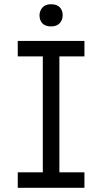

<svg xmlns="http://www.w3.org/2000/svg" viewBox="-20 -895 487 915"><path d="M64.6 0V-73.7H184V-626.3H64.6V-700H382.4V-626.3H263V-73.7H382.4V0ZM223.5 -769.1Q195.6 -769.1 181.9 -783.8Q168.3 -798.4 168.3 -822Q168.3 -842.6 181.9 -858.7Q195.5 -874.8 223.5 -874.8Q251.1 -874.8 264.9 -860.2Q278.7 -845.6 278.7 -822Q278.7 -801 265.1 -785.1Q251.5 -769.1 223.5 -769.1Z"/></svg>

Font: Lexend Medium
Style: Regular
Weight: 500
Designer: Bonnie Shaver-Troup, Thomas Jockin
Foundry: Lexend
Version: Version 1.005